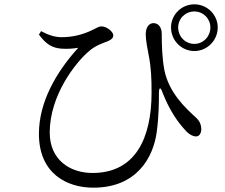

<svg xmlns="http://www.w3.org/2000/svg" viewBox="-20 -826 1040 888"><path d="M771 -699C771 -639 819 -590 879 -590C938 -590 987 -639 987 -699C987 -758 938 -806 879 -806C819 -806 771 -758 771 -699ZM804 -699C804 -740 837 -773 879 -773C920 -773 953 -740 953 -699C953 -657 920 -623 879 -623C837 -623 804 -657 804 -699ZM160 -666C195 -619 222 -605 263 -601C292 -599 319 -601 342 -605C241 -494 160 -355 160 -207C160 -24 288 42 412 42C613 42 690 -99 705 -217C715 -291 715 -356 715 -394C715 -424 723 -425 732 -397C764 -316 801 -263 835 -226C852 -206 871 -195 887 -195C903 -195 911 -212 911 -229C910 -259 896 -274 881 -287C838 -327 761 -397 740 -503C730 -556 728 -619 728 -670C728 -698 714 -719 690 -719C670 -719 654 -701 654 -667C654 -640 663 -595 668 -569C679 -513 681 -464 681 -398C681 -188 607 -26 408 -26C303 -26 210 -87 210 -213C210 -385 329 -536 390 -588C421 -616 455 -626 480 -636C498 -644 504 -652 504 -663C504 -678 475 -704 449 -704C436 -704 429 -697 398 -683C361 -666 316 -654 265 -654C232 -654 202 -665 170 -682Z"/></svg>

Font: Harano Aji Mincho
Style: Regular
Weight: 400
Foundry: Masamichi Hosoda
Version: HaranoAjiMincho-Regular version 20230610;ttx 4.39.4